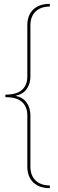

<svg xmlns="http://www.w3.org/2000/svg" viewBox="-20 -810 299 998"><path d="M239 168Q184 168 153 138Q122 108 122 56V-211Q122 -255 94.5 -280Q67 -305 8 -305V-318Q67 -318 94.5 -343Q122 -368 122 -412V-678Q122 -731 153 -760.5Q184 -790 239 -790V-776Q192 -776 165 -750Q138 -724 138 -678V-412Q138 -374 118.5 -347Q99 -320 60 -312Q99 -304 118.5 -276.5Q138 -249 138 -211V56Q138 102 165 128Q192 154 239 154Z"/></svg>

Font: Prodigy Sans Thin
Style: Regular
Weight: 100
Designer: Wei Huang
Foundry: Wei Huang
Version: Version 1.003; ttfautohint (v1.8.3)